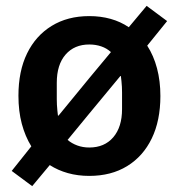

<svg xmlns="http://www.w3.org/2000/svg" viewBox="-20 -589 611 656"><path d="M90 47 20 -5 87 -89Q66 -123 54.5 -166Q43 -209 43 -262Q43 -346 72.5 -406.5Q102 -467 156.5 -500.5Q211 -534 285 -534Q324 -534 358 -524.5Q392 -515 420 -496L481 -569L551 -517L483 -433Q505 -399 516.5 -355.5Q528 -312 528 -261Q528 -177 498.5 -116Q469 -55 414.5 -21.5Q360 12 285 12Q246 12 212 2.5Q178 -7 150 -25ZM285 -85Q337 -85 367 -120Q397 -155 397 -216V-273Q397 -283 396.5 -292.5Q396 -302 395 -311.5Q394 -321 393 -329H391L285 -201L211 -111Q225 -99 244 -92Q263 -85 285 -85ZM285 -437Q234 -437 204 -402.5Q174 -368 174 -306V-250Q174 -241 174.5 -231Q175 -221 176 -211.5Q177 -202 178 -194H180L285 -322L359 -411Q345 -424 326 -430.5Q307 -437 285 -437Z"/></svg>

Font: IBM Plex Sans SemiBold
Style: Regular
Weight: 600
Designer: Mike Abbink, Paul van der Laan, Pieter van Rosmalen
Foundry: Bold Monday
Version: Version 3.201